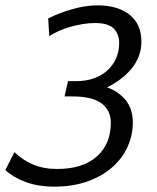

<svg xmlns="http://www.w3.org/2000/svg" viewBox="-31 -685 586 717"><path d="M149 -616Q168 -626 191.5 -635Q215 -644 239.5 -651Q264 -658 288 -661.5Q312 -665 332 -665Q409 -665 453 -630Q497 -595 497 -529Q497 -499 486.5 -473Q476 -447 458 -426Q440 -405 417 -388Q394 -371 369 -359Q414 -342 439.5 -309.5Q465 -277 465 -227Q465 -181 446 -138Q427 -95 389.5 -61.5Q352 -28 297 -8Q242 12 171 12Q113 12 67 -4.5Q21 -21 -11 -50L23 -117Q52 -88 91.5 -71Q131 -54 182 -54Q279 -54 331 -101Q383 -148 383 -227Q383 -272 349 -298.5Q315 -325 237 -325H210L223 -382H254Q290 -382 319.5 -392.5Q349 -403 370 -422Q391 -441 402.5 -467Q414 -493 414 -525Q414 -558 393.5 -578.5Q373 -599 324 -599Q301 -599 277 -595Q253 -591 230.5 -584.5Q208 -578 188 -569Q168 -560 153 -550Z"/></svg>

Font: Quattrocento Sans
Style: Italic
Weight: 400
Designer: Pablo Impallari
Foundry: Pablo Impallari, Igino Marini, Brenda Gallo
Version: Version 2.000